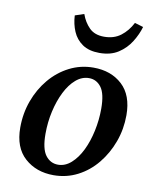

<svg xmlns="http://www.w3.org/2000/svg" viewBox="-84 -803 707 881"><g transform="rotate(10 269.0 -362.5)"><path d="M226 14Q145 14 91.5 -34Q38 -82 38 -175Q38 -241 59.5 -300Q81 -359 119.5 -405Q158 -451 210 -477.5Q262 -504 322 -504Q404 -504 456 -456Q508 -408 508 -315Q508 -250 486.5 -191Q465 -132 427 -85.5Q389 -39 337.5 -12.5Q286 14 226 14ZM238 -37Q271 -37 299 -62Q327 -87 347 -128Q367 -169 378 -220.5Q389 -272 389 -324Q389 -394 367 -423.5Q345 -453 310 -453Q277 -453 249 -429Q221 -405 200.5 -364Q180 -323 168.5 -272Q157 -221 157 -167Q157 -97 179.5 -67Q202 -37 238 -37ZM336 -575Q287 -575 256.5 -596Q226 -617 211.5 -651Q197 -685 195 -725L237 -739Q250 -702 275 -677Q300 -652 344 -652Q390 -652 421.5 -676Q453 -700 473 -739L513 -727Q503 -692 481 -656.5Q459 -621 423.5 -598Q388 -575 336 -575Z"/></g></svg>

Font: Source Serif 4 SmText Semibold
Style: Italic
Weight: 600
Italic angle: -12°
Designer: Frank Grießhammer
Foundry: Adobe
Version: Version 4.005;hotconv 1.1.0;makeotfexe 2.6.0